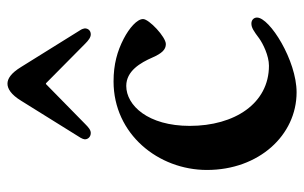

<svg xmlns="http://www.w3.org/2000/svg" viewBox="-170 -632 814 514"><g transform="rotate(-90 237.0 -375.0)"><path d="M121 -555C121 -546 128 -539 138 -539C146 -539 153 -545 162 -554L269 -659H271L377 -554C386 -545 394 -539 402 -539C412 -539 418 -546 418 -555C418 -557 416 -563 414 -566L315 -725C298 -753 283 -762 270 -762C257 -762 241 -753 224 -725L125 -566C123 -563 121 -557 121 -555ZM39 -228C39 -89 132 12 247 12C332 12 447 -60 447 -94C447 -102 441 -109 431 -109C420 -109 411 -103 391 -88C377 -78 345 -62 318 -62C217 -62 157 -154 157 -274C157 -386 212 -444 264 -444C304 -444 326 -406 340 -374C351 -349 361 -338 376 -338C395 -338 443 -383 443 -399C443 -415 419 -436 390 -451C357 -468 322 -478 276 -478C135 -478 39 -358 39 -228Z"/></g></svg>

Font: Monomakh Unicode
Style: Regular
Weight: 400
Version: Version 1.2